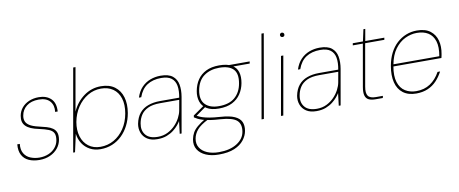

<svg xmlns="http://www.w3.org/2000/svg" viewBox="-77 -1062 3908 1636"><g transform="rotate(-10 1876.5 -244.0)"><path d="M190 12Q139 12 100 -5Q61 -22 41 -58.5Q21 -95 26 -152H48Q42 -102 61.5 -69.5Q81 -37 117 -22.5Q153 -8 194 -8Q237 -8 272.5 -23Q308 -38 331 -65.5Q354 -93 360 -127Q367 -168 355.5 -190.5Q344 -213 313 -225.5Q282 -238 231 -249Q191 -257 163.5 -269Q136 -281 119.5 -297.5Q103 -314 97.5 -335.5Q92 -357 97 -386Q104 -425 128 -454Q152 -483 190 -499.5Q228 -516 275 -516Q341 -516 380 -479Q419 -442 414 -368H392Q399 -425 368 -460.5Q337 -496 272 -496Q206 -496 166.5 -465Q127 -434 119 -385Q114 -360 121 -338Q128 -316 153.5 -299Q179 -282 231 -270Q267 -262 298 -253Q329 -244 350 -229.5Q371 -215 380 -191.5Q389 -168 383 -130Q376 -89 350 -57Q324 -25 283 -6.5Q242 12 190 12Z M719 12Q668 12 628 -9.5Q588 -31 563.5 -68.5Q539 -106 533 -154L499 0H483L609 -714H629L563 -340Q599 -420 665 -468Q731 -516 812 -516Q886 -516 932 -481.5Q978 -447 995.5 -387.5Q1013 -328 1000 -251Q990 -194 965.5 -146Q941 -98 904.5 -62.5Q868 -27 821 -7.5Q774 12 719 12ZM722 -8Q785 -8 838 -38Q891 -68 928 -123Q965 -178 978 -252Q991 -327 973.5 -382Q956 -437 913.5 -466.5Q871 -496 810 -496Q748 -496 695 -464.5Q642 -433 605 -378Q568 -323 555 -252Q543 -183 560 -127.5Q577 -72 619 -40Q661 -8 722 -8Z M1211 12Q1157 12 1123.5 -10Q1090 -32 1076.5 -68Q1063 -104 1070 -145Q1081 -201 1110 -236Q1139 -271 1184.5 -287.5Q1230 -304 1287 -304H1454Q1465 -363 1457.5 -406Q1450 -449 1419.5 -472.5Q1389 -496 1331 -496Q1258 -496 1209 -464Q1160 -432 1136 -364H1116Q1133 -417 1165 -450.5Q1197 -484 1239.5 -500Q1282 -516 1329 -516Q1398 -516 1433 -488Q1468 -460 1476.5 -412.5Q1485 -365 1475 -307L1421 0H1405L1418 -108Q1410 -94 1393.5 -74Q1377 -54 1352 -34.5Q1327 -15 1292.5 -1.5Q1258 12 1211 12ZM1218 -7Q1265 -7 1302.5 -25.5Q1340 -44 1368 -73Q1396 -102 1413 -135Q1430 -168 1435 -197L1451 -286H1285Q1220 -286 1180 -267Q1140 -248 1119.5 -216.5Q1099 -185 1092 -145Q1081 -85 1113 -46Q1145 -7 1218 -7Z M1704 232Q1639 232 1592 211.5Q1545 191 1522 154Q1499 117 1508 66Q1514 35 1528 10Q1542 -15 1570 -38.5Q1598 -62 1643 -89L1663 -78Q1595 -44 1566.5 -10Q1538 24 1531 64Q1523 108 1543.5 141.5Q1564 175 1607 193.5Q1650 212 1708 212Q1803 212 1863.5 174Q1924 136 1934 75Q1945 11 1909 -22Q1873 -55 1768 -62Q1717 -65 1681 -70.5Q1645 -76 1620 -83.5Q1595 -91 1578 -99.5Q1561 -108 1548 -117L1550 -133L1648 -201L1668 -194L1563 -119L1559 -133Q1572 -128 1585.5 -120.5Q1599 -113 1620 -106Q1641 -99 1677 -92.5Q1713 -86 1772 -82Q1850 -77 1893 -57.5Q1936 -38 1950.5 -5.5Q1965 27 1957 72Q1950 113 1921 150Q1892 187 1839 209.5Q1786 232 1704 232ZM1772 -154Q1706 -154 1667.5 -178Q1629 -202 1615.5 -243Q1602 -284 1611 -334Q1621 -389 1648.5 -429.5Q1676 -470 1722.5 -493Q1769 -516 1836 -516Q1906 -516 1944.5 -493Q1983 -470 1995.5 -429.5Q2008 -389 1998 -334Q1989 -284 1962 -243Q1935 -202 1888.5 -178Q1842 -154 1772 -154ZM1776 -174Q1865 -174 1914.5 -217Q1964 -260 1977 -335Q1992 -418 1955 -457Q1918 -496 1833 -496Q1755 -496 1701 -457Q1647 -418 1632 -335Q1618 -255 1658 -214.5Q1698 -174 1776 -174ZM1925 -486 1919 -504H2099L2096 -486Z M2113 0 2239 -720H2259L2133 0Z M2281 0 2370 -504H2390L2301 0ZM2411 -660Q2404 -660 2398 -665Q2392 -670 2392 -679Q2392 -688 2398 -693Q2404 -698 2411 -698Q2418 -698 2424 -693Q2430 -688 2430 -679Q2430 -670 2424.5 -665Q2419 -660 2411 -660Z M2587 12Q2533 12 2499.5 -10Q2466 -32 2452.5 -68Q2439 -104 2446 -145Q2457 -201 2486 -236Q2515 -271 2560.5 -287.5Q2606 -304 2663 -304H2830Q2841 -363 2833.5 -406Q2826 -449 2795.5 -472.5Q2765 -496 2707 -496Q2634 -496 2585 -464Q2536 -432 2512 -364H2492Q2509 -417 2541 -450.5Q2573 -484 2615.5 -500Q2658 -516 2705 -516Q2774 -516 2809 -488Q2844 -460 2852.5 -412.5Q2861 -365 2851 -307L2797 0H2781L2794 -108Q2786 -94 2769.5 -74Q2753 -54 2728 -34.5Q2703 -15 2668.5 -1.5Q2634 12 2587 12ZM2594 -7Q2641 -7 2678.5 -25.5Q2716 -44 2744 -73Q2772 -102 2789 -135Q2806 -168 2811 -197L2827 -286H2661Q2596 -286 2556 -267Q2516 -248 2495.5 -216.5Q2475 -185 2468 -145Q2457 -85 2489 -46Q2521 -7 2594 -7Z M3099 0Q3063 0 3040.5 -11Q3018 -22 3010.5 -49Q3003 -76 3011 -122L3075 -486H2988L2991 -504H3079L3101 -606H3117L3099 -504H3264L3261 -486H3095L3031 -122Q3021 -67 3038 -42.5Q3055 -18 3105 -18H3166L3162 0Z M3451 12Q3381 12 3337 -21.5Q3293 -55 3278 -115.5Q3263 -176 3277 -257Q3288 -319 3312.5 -367Q3337 -415 3373 -448Q3409 -481 3453 -498.5Q3497 -516 3546 -516Q3620 -516 3662 -483.5Q3704 -451 3718 -398.5Q3732 -346 3720 -282Q3719 -273 3717 -266Q3715 -259 3713 -249H3287L3290 -267H3698Q3712 -346 3696 -396.5Q3680 -447 3640.5 -471.5Q3601 -496 3543 -496Q3491 -496 3441 -472Q3391 -448 3353 -396.5Q3315 -345 3300 -262L3298 -252Q3283 -168 3300.5 -113.5Q3318 -59 3359 -33.5Q3400 -8 3454 -8Q3524 -8 3575 -42Q3626 -76 3660 -138H3682Q3659 -94 3627 -60Q3595 -26 3551 -7Q3507 12 3451 12Z"/></g></svg>

Font: DM Sans Thin
Style: Italic
Weight: 250
Italic angle: -10°
Designer: Colophon Foundry, Jonny Pinhorn
Foundry: Colophon Foundry
Version: Version 4.004;gftools[0.9.30]